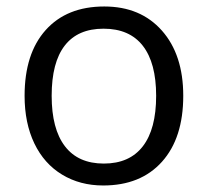

<svg xmlns="http://www.w3.org/2000/svg" viewBox="-20 -565 644 595"><path d="M547.9 -268.1Q547.9 -137.2 481.9 -63.7Q416 9.8 299.8 9.8Q228 9.8 172.4 -23.9Q116.7 -57.6 86.4 -120.6Q56.2 -183.6 56.2 -268.1Q56.2 -398.9 121.6 -471.9Q187 -544.9 303.2 -544.9Q415.5 -544.9 481.7 -470.2Q547.9 -395.5 547.9 -268.1ZM140.1 -268.1Q140.1 -165.5 181.2 -111.8Q222.2 -58.1 301.8 -58.1Q381.3 -58.1 422.6 -111.6Q463.9 -165 463.9 -268.1Q463.9 -370.1 422.6 -423.1Q381.3 -476.1 300.8 -476.1Q221.2 -476.1 180.7 -423.8Q140.1 -371.6 140.1 -268.1Z"/></svg>

Font: f3_21440 
Style: Regular
Weight: 400
Foundry: Ascender Corporation
Version: Version 1.10